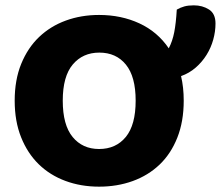

<svg xmlns="http://www.w3.org/2000/svg" viewBox="-20 -681 827 719"><path d="M35 -304Q35 -382 59.5 -442Q84 -502 126.5 -542.5Q169 -583 226.5 -604Q284 -625 351 -625Q434 -625 502 -593.5Q570 -562 612 -500Q626 -527 632.5 -560.5Q639 -594 642 -645Q656 -653 670.5 -657Q685 -661 706 -661Q738 -661 762.5 -645.5Q787 -630 787 -593Q787 -563 778.5 -532.5Q770 -502 753.5 -475.5Q737 -449 713 -428Q689 -407 658 -396Q663 -375 665.5 -352Q668 -329 668 -304Q668 -226 644 -165.5Q620 -105 577.5 -64.5Q535 -24 477 -3Q419 18 351 18Q283 18 225 -3.5Q167 -25 125 -66Q83 -107 59 -167Q35 -227 35 -304ZM215 -304Q215 -213 252 -168Q289 -123 351 -123Q414 -123 451 -168Q488 -213 488 -304Q488 -394 451.5 -439Q415 -484 352 -484Q290 -484 252.5 -439.5Q215 -395 215 -304Z"/></svg>

Font: Baloo
Style: Regular
Weight: 400
Designer: Sarang Kulkarni and Ek Type
Foundry: Ek Type
Version: Version 1.443;PS 1.000;hotconv 16.6.51;makeotf.lib2.5.65220;